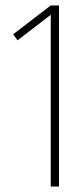

<svg xmlns="http://www.w3.org/2000/svg" viewBox="-20 -680 287 700"><path d="M195 0H165V-626L44 -533L28 -555L165 -660H195Z"/></svg>

Font: Human Sans ExtraLight
Style: Regular
Weight: 200
Designer: Tim Radville
Foundry: Continuum
Version: Version 1.000;FEAKit 1.0